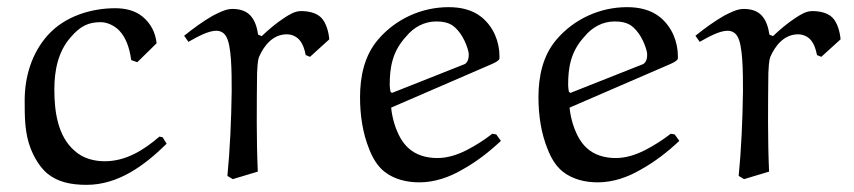

<svg xmlns="http://www.w3.org/2000/svg" viewBox="-20 -498 2388 537"><path d="M435 -114 426 -116C382 -78 332 -47 273 -47C243 -47 212 -55 189 -76C141 -117 132 -187 132 -248C132 -300 142 -353 177 -393C205 -426 228 -436 262 -436C280 -436 301 -426 314 -412C331 -394 342 -367 347 -330L364 -324L418 -377C415 -406 402 -433 378 -452C357 -469 330 -475 302 -475C234 -475 161 -452 114 -400C69 -350 49 -284 49 -217C49 -171 49 -125 66 -82C76 -57 91 -31 112 -13C141 11 178 19 222 19C311 19 384 -35 446 -96Z M847 -339 901 -388C899 -410 892 -435 878 -449C864 -463 841 -467 822 -467C804 -467 789 -457 775 -448C752 -433 731 -415 712 -397L702 -401C699 -421 693 -442 679 -456C666 -469 648 -473 630 -473C611 -473 593 -463 575 -454C547 -438 520 -418 495 -398L507 -381C532 -395 562 -412 585 -412C596 -412 606 -407 612 -397C628 -372 628 -296 628 -243C627 -163 623 -76 616 -6L631 3L701 -18C697 -110 698 -201 699 -294C700 -308 700 -328 705 -340C717 -367 741 -402 782 -402C795 -402 807 -397 816 -388C827 -376 832 -360 835 -344Z M1116 -396C1137 -422 1167 -438 1200 -438C1219 -438 1232 -435 1244 -428C1268 -412 1284 -379 1290 -354C1291 -351 1291 -347 1291 -344C1291 -328 1284 -320 1278 -318L1076 -238L1072 -242C1071 -248 1070 -254 1070 -260C1070 -309 1077 -354 1116 -396ZM1356 -319C1363 -322 1373 -327 1376 -332C1377 -333 1377 -336 1377 -340C1377 -382 1360 -423 1327 -450C1301 -471 1268 -478 1235 -478C1159 -478 1087 -445 1038 -388C999 -343 987 -284 987 -226C987 -177 994 -126 1013 -80C1022 -57 1035 -34 1055 -18C1083 4 1118 12 1153 12C1195 12 1236 -2 1272 -23C1312 -45 1348 -73 1381 -104L1368 -122L1357 -124C1334 -106 1310 -91 1285 -78C1259 -65 1232 -56 1203 -56C1173 -56 1143 -64 1121 -85C1091 -113 1077 -164 1074 -197Z M1615 -396C1636 -422 1666 -438 1699 -438C1718 -438 1731 -435 1743 -428C1767 -412 1783 -379 1789 -354C1790 -351 1790 -347 1790 -344C1790 -328 1783 -320 1777 -318L1575 -238L1571 -242C1570 -248 1569 -254 1569 -260C1569 -309 1576 -354 1615 -396ZM1855 -319C1862 -322 1872 -327 1875 -332C1876 -333 1876 -336 1876 -340C1876 -382 1859 -423 1826 -450C1800 -471 1767 -478 1734 -478C1658 -478 1586 -445 1537 -388C1498 -343 1486 -284 1486 -226C1486 -177 1493 -126 1512 -80C1521 -57 1534 -34 1554 -18C1582 4 1617 12 1652 12C1694 12 1735 -2 1771 -23C1811 -45 1847 -73 1880 -104L1867 -122L1856 -124C1833 -106 1809 -91 1784 -78C1758 -65 1731 -56 1702 -56C1672 -56 1642 -64 1620 -85C1590 -113 1576 -164 1573 -197Z M2277 -339 2331 -388C2329 -410 2322 -435 2308 -449C2294 -463 2271 -467 2252 -467C2234 -467 2219 -457 2205 -448C2182 -433 2161 -415 2142 -397L2132 -401C2129 -421 2123 -442 2109 -456C2096 -469 2078 -473 2060 -473C2041 -473 2023 -463 2005 -454C1977 -438 1950 -418 1925 -398L1937 -381C1962 -395 1992 -412 2015 -412C2026 -412 2036 -407 2042 -397C2058 -372 2058 -296 2058 -243C2057 -163 2053 -76 2046 -6L2061 3L2131 -18C2127 -110 2128 -201 2129 -294C2130 -308 2130 -328 2135 -340C2147 -367 2171 -402 2212 -402C2225 -402 2237 -397 2246 -388C2257 -376 2262 -360 2265 -344Z"/></svg>

Font: Neo Euler
Style: Euler
Weight: 500
Designer: Hermann Zapf
Version: Version 000.002